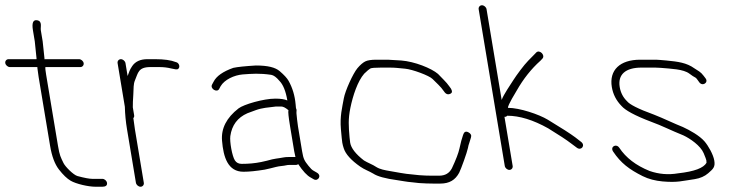

<svg xmlns="http://www.w3.org/2000/svg" viewBox="-38 -708 2821 730"><path d="M368.8 -13C367.5 -20.9 359.3 -28 351.3 -28H340.3H312.9C301.9 -28 283.2 -31.5 256.7 -38.6C241.3 -42.7 209.8 -74.5 203.3 -88.3C192.8 -110.5 188.8 -115.6 182.4 -154L137.4 -424C134.8 -439.3 133.9 -449 134.6 -453H267.6C275.5 -453 281.4 -460.1 280.1 -468C278.7 -475.9 270.5 -483 262.6 -483H130.6C131.1 -483.7 131.3 -484.7 131.1 -486L124.2 -551L117.2 -593C115.2 -605.5 124.2 -627.5 102.9 -631C87.8 -633.4 82.6 -620.8 87.2 -593L94.2 -551L100.7 -488C101.2 -485.3 101.1 -483.7 100.6 -483H-5.4C-13.4 -483 -19.3 -475.9 -17.9 -468C-16.6 -460.1 -8.4 -453 -0.4 -453H104.6C104 -452.3 103.8 -451.5 104 -450.5L108.9 -415L152.4 -154C159 -114 170.3 -83.8 186.1 -63.5C202 -43.1 216.8 -28.9 230.7 -20.8C251.1 -8.8 297.5 2 325.1 2H351.1C363.2 2 370.6 -2.6 368.8 -13Z M409.1 -468 436.7 -302C437.4 -274 440.1 -245.3 445 -216L478.8 -13C480.2 -5.1 488.4 2 496.3 2C504.3 2 510.2 -5.1 508.8 -13L475 -216C472.9 -228.7 471.3 -240.7 470 -252L468.9 -259C471.8 -261.7 472.8 -265.3 472 -270L467 -300C466.8 -311.7 467.4 -328 468.9 -349C470.6 -373.3 468.4 -387.2 475.7 -404C487 -430 487.2 -453 533.6 -453H568C583.7 -453 598.4 -451.3 612.4 -447.8C626.3 -444.3 634.8 -443.3 637.9 -445C648.7 -450.9 643.8 -469.8 630.4 -472C612.1 -479.3 585.9 -483 551.8 -483H522.6C495.7 -483 476.4 -474.2 464.5 -456.5C454.3 -441.4 453.3 -434.7 447.2 -419L439.1 -468C437.7 -475.9 429.5 -483 421.6 -483C413.6 -483 407.7 -475.9 409.1 -468Z M887.8 -55C909.8 -55 935 -57.7 968.3 -63L990.3 -68C1006 -71.7 1016.7 -75.5 1033.8 -77C1047.7 -78.2 1052 -81 1063.3 -81H1088.3C1091 -81 1093.5 -82 1095.8 -84C1113.7 -57.2 1129.5 -40.2 1143.3 -33L1155.4 -26C1170.8 -17.6 1187.3 -40.5 1166.1 -52L1154 -59C1148.8 -61.7 1142.5 -67.8 1134.9 -77.5C1119.5 -97 1115.7 -102.8 1110.6 -133L1095 -227C1092.5 -241.9 1090.5 -264 1089.2 -276.5C1088.3 -286.1 1091.8 -288 1087.3 -297C1087.2 -301.7 1086.8 -306.3 1086 -311C1083 -344.5 1074 -374.5 1059 -401C1053.3 -411 1042.1 -423.2 1025.4 -437.5C1008.7 -451.8 980.4 -459 934.8 -459C893.2 -456.5 864.8 -453.5 849 -450C809.6 -436.1 784.6 -418.4 773.9 -397L768.5 -387C759.2 -371 787.3 -354 795.4 -370L800.7 -380C815.5 -405.4 852.6 -422.3 884.6 -425C920.1 -427.6 947.9 -430.1 993.1 -423.5C1002.5 -421.9 1012.8 -414.4 1024 -401C1038.4 -386.6 1048.6 -361.6 1054.5 -326C1044.4 -330.7 1029.2 -333 1008.8 -333C963.9 -333 888.2 -310.8 869 -295.9C823.2 -260.4 802.3 -219.5 806.2 -173C811.4 -109.9 828.5 -55 887.8 -55ZM1065 -227 1080.6 -133C1082 -125 1083.5 -117.7 1085.3 -111H1059.5C1051.4 -111 1045.2 -110.5 1040.4 -109.5C1016 -104.7 1008.3 -106.1 977 -97L955.1 -92C930.5 -87.1 907.7 -85 880.8 -85C869.5 -85 860.9 -89.3 855.2 -98C844.6 -113.8 834.8 -169.3 837.7 -190.5C843.5 -232 865.1 -261 902.8 -277.5C910.9 -280.5 921.3 -284.3 933.9 -289C958.5 -298.1 982.5 -299.5 1011.1 -303H1031.3C1038.7 -303 1047.8 -298.3 1058.7 -289C1056.9 -283.7 1059 -263 1065 -227Z M1436.5 -481H1392.9C1373.5 -481 1359.5 -478.8 1350.8 -474.5C1342.2 -470.2 1331.7 -461.5 1320.9 -448.6C1304.1 -428.5 1274.3 -362.8 1269.2 -333.9C1263.1 -299.5 1253.9 -265.9 1258.1 -217.5C1260.5 -189.8 1262.3 -172.5 1263.4 -165.5C1264.6 -158.5 1266.5 -151.3 1269 -144C1276.1 -121.9 1297 -98.7 1331.6 -74.5C1347.7 -63.2 1365.2 -57.5 1381 -48C1396.9 -37.4 1427.1 -29.1 1472 -23C1491.3 -20.4 1508.3 -16.4 1528.5 -15L1555.4 -12C1574.8 -10.7 1592.9 -10 1609.7 -10H1636.1C1670.9 -10 1693.2 -23.8 1707.9 -51.4C1714.6 -64 1738.1 -129.4 1741.1 -145.1C1742.5 -153 1744.2 -159.3 1746.1 -164L1752.6 -185C1755.5 -193.6 1752.1 -200.3 1742.5 -205.2C1732.8 -210 1726.3 -206.7 1722.8 -195.3C1716.7 -175.3 1714.8 -171.6 1708.8 -143.1C1705.1 -125.9 1695.5 -100.8 1680.1 -68C1670.1 -49.3 1654.7 -40 1631.1 -40H1604.7C1587.9 -40 1571.4 -40.7 1555.2 -42L1527.1 -45C1514.6 -45.9 1500.2 -47.8 1483.9 -50.7L1445.2 -57.5C1425.1 -61 1406.9 -64.1 1392.8 -73C1379.2 -82.4 1360 -89 1345.7 -98C1314.3 -122.3 1296.9 -144.8 1293.4 -165.5C1292.5 -171.2 1291.7 -178 1291 -186C1287.5 -227.9 1285.3 -254.2 1294.2 -298C1303.7 -344.5 1321.9 -399.5 1346.7 -427.8C1357.9 -438.6 1365.6 -445.2 1369.9 -447.5C1374.2 -449.8 1388 -451 1411.5 -451H1440.9C1467.1 -451 1472.3 -449.4 1502.3 -446.8C1529.7 -444.4 1594 -420.7 1606.7 -407.6C1620.6 -393.1 1637.5 -379.5 1650.3 -360.3C1657.6 -349.2 1666.3 -346.7 1676.4 -352.7C1681.7 -355.9 1681.7 -362 1676.6 -371L1670.1 -380C1660.3 -394.8 1638.2 -415.1 1627.3 -427C1602.3 -448.5 1538 -474.2 1487.4 -478Z M1781.9 -673 1881.2 -77C1882.5 -69.1 1890.8 -62 1898.7 -62C1906.6 -62 1912.5 -69.1 1911.2 -77L1880 -264H1884C1886 -264 1888.1 -265.3 1890.4 -268C1937.3 -268 1989.3 -252 2046.4 -220C2087.8 -194.6 2116.7 -175.6 2132.9 -163L2155.7 -146C2172.4 -134 2189.1 -155.7 2170.9 -169L2149 -186C2130.3 -199.9 2095.7 -222.1 2045.1 -252.7C2010.9 -273.4 1937.5 -298 1893.4 -298C1891.8 -307.4 1923.3 -357.9 1926.5 -363.5C1952 -408.4 1982.1 -446.2 2016.6 -477L2024.2 -485C2036.6 -498.3 2012.9 -521.4 2000.4 -508L1992.7 -500C1987.6 -494.7 1980.1 -487 1970.2 -477.1C1954.3 -461.2 1925.3 -421.7 1913.8 -403.5C1904 -388 1875.7 -347 1869.4 -328L1811.9 -673C1810.6 -680.9 1802.3 -688 1794.4 -688C1786.5 -688 1780.6 -680.9 1781.9 -673Z M2288.2 -377C2292.8 -349.4 2305.2 -325.4 2325.2 -305C2338.8 -289.2 2373.8 -269.2 2437.8 -245C2479.6 -229.9 2510.9 -213.1 2560.3 -193.3C2585.6 -181.5 2625.5 -154.2 2637.4 -125.6C2643.7 -110.5 2647.1 -101.5 2647.6 -98.5C2648.1 -95.5 2648.3 -92.3 2648.2 -89C2636.8 -69.4 2603.3 -56.1 2540 -49C2503.2 -42.7 2467.1 -45.7 2431.7 -58C2379.7 -79 2341.8 -108.3 2316.7 -146C2304.8 -163.8 2281 -150.1 2293 -132C2322.5 -87.9 2354.1 -64.1 2405.6 -38.3C2427.6 -27.3 2453.9 -20.6 2480.9 -18.2C2538.7 -13.1 2555 -20.2 2603.5 -26.9C2624.2 -30.2 2641.3 -37.7 2654.7 -49.4C2673.7 -66 2681.9 -72.9 2677.8 -97.5C2673.9 -120.8 2655 -153.9 2640.5 -170.6C2621.4 -192.7 2584.3 -213.1 2558.5 -225C2526.5 -237.5 2483.8 -258.4 2448.9 -272C2386.5 -294.5 2355.3 -311.5 2346.2 -323C2331.2 -337.5 2321.8 -355.5 2318.2 -377C2310.4 -424 2339.3 -451 2401.1 -451H2452.7C2459.9 -451 2467.1 -450.7 2474.5 -450C2513 -446.5 2560.3 -445.4 2583.1 -428C2592.7 -420.7 2600.4 -415.7 2606.2 -413C2608.4 -411.7 2610.9 -409 2613.6 -405L2620.1 -396C2632.3 -377.6 2657 -393.9 2644.7 -410L2637.1 -420C2625.7 -435.2 2616.7 -438.5 2602.4 -448C2572.6 -469.5 2540.2 -473.7 2495.6 -478L2472.5 -480C2464.7 -480.7 2456.5 -481 2447.7 -481H2396.1C2319.1 -481 2277.5 -441.5 2288.2 -377Z"/></svg>

Font: MewTooHand
Style: WideLta
Weight: 400
Designer: Mew Too, Robert Jablonski
Version: Version 0.77